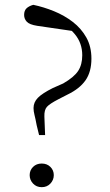

<svg xmlns="http://www.w3.org/2000/svg" viewBox="-20 -764 455 796"><path d="M153 12Q131 12 117 -3Q103 -18 103 -38Q103 -58 117 -72Q131 -86 153 -86Q175 -86 189 -72Q203 -58 203 -38Q203 -18 189 -3Q175 12 153 12ZM359 -521Q359 -466 334.5 -431Q310 -396 260 -372L223 -353Q186 -334 174.5 -321Q163 -308 164 -281L167 -204H142L132 -245Q127 -272 123 -287.5Q119 -303 119 -316Q119 -340 137 -358.5Q155 -377 199 -399L242 -418Q287 -444 304 -470Q321 -496 321 -535Q321 -585 290.5 -622Q260 -659 196 -694L312 -631L134 -657Q102 -662 91 -674Q80 -686 80 -702Q80 -720 90 -729.5Q100 -739 118 -744Q161 -735 204 -717.5Q247 -700 282 -673Q317 -646 338 -608.5Q359 -571 359 -521Z"/></svg>

Font: Source Han Serif JP VF
Style: Regular
Weight: 250
Designer: Ryoko NISHIZUKA 西塚涼子 (kana & ideographs); Frank Grießhammer (Latin, Greek & Cyrillic); Wenlong ZHANG 张文龙 (bopomofo); San
Foundry: Adobe
Version: Version 2.001;hotconv 1.1.0;makeotfexe 2.6.0